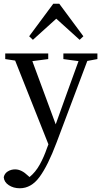

<svg xmlns="http://www.w3.org/2000/svg" viewBox="-24 -754 542 1027"><path d="M315 -438V-468H497V-438L443 -428L278 10Q232 132 187.5 192.5Q143 253 82 253Q48 253 23 236.5Q-2 220 -4 194Q0 174 17.5 163Q35 152 57 152Q91 152 126 186L134 193Q166 167 188.5 126.5Q211 86 227 39L235 18L57 -430L4 -438V-468H234V-438L149 -427L274 -89L335 -259L396 -427ZM402 -541 277 -654 152 -541 132 -560 261 -734H293L422 -560Z"/></svg>

Font: Source Serif 4 Subhead
Style: Regular
Weight: 400
Designer: Frank Grießhammer
Foundry: Adobe Systems Incorporated
Version: Version 4.004;hotconv 1.0.117;makeotfexe 2.5.65602